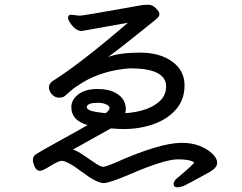

<svg xmlns="http://www.w3.org/2000/svg" viewBox="-20 -758 1040 824"><path d="M433.1 -272Q450.2 -285.2 450.2 -294.9Q450.2 -303.2 435.5 -310.1Q420.9 -316.9 399.9 -316.9Q355 -316.9 352.1 -298.8Q352.1 -283.2 397 -276.9ZM742.2 45.9Q725.1 45.9 725.1 30.8Q725.1 20 738 8.5Q751 -2.9 775.4 -23.4Q799.8 -43.9 814 -60.1Q797.9 -74.2 743.2 -74.2Q685.1 -74.2 532.2 -7.8Q446.8 27.8 425.8 27.8Q395 27.8 332 -20Q269 -67.9 243.2 -67.9Q226.1 -64.9 194.6 -44.9Q163.1 -24.9 150.9 -24.9Q137.2 -24.9 129.2 -42Q121.1 -59.1 121.1 -71.8Q121.1 -86.9 135 -96.4Q148.9 -106 243.9 -158.4Q338.9 -210.9 356 -221.2Q286.1 -241.2 286.1 -297.9Q286.1 -330.1 316.2 -353Q346.2 -376 397 -376Q446.8 -376 473.1 -360.8Q520 -336.9 520 -290Q520 -276.9 517.1 -272Q622.1 -279.8 669.9 -328.1Q692.9 -353 692.9 -387.2Q692.9 -464.8 537.1 -464.8Q421.9 -456.1 335.9 -404.8Q296.9 -380.9 282 -366.9Q267.1 -353 258.1 -345.9Q249 -338.9 232.9 -338.9Q215.8 -338.9 202.9 -353Q189.9 -367.2 189.9 -383.1Q189.9 -398.9 206.1 -410.2Q326.2 -485.8 528.8 -660.2L331.1 -625Q304.2 -625 280.8 -660.2Q272 -672.9 272 -682.1Q272 -694.8 286.1 -694.8L319.8 -690.9Q334 -690.9 387 -700.4Q439.9 -710 495.8 -719.5Q551.8 -729 574 -733.4Q596.2 -737.8 615.2 -737.8Q634.8 -737.8 649.4 -722.4Q664.1 -707 664.1 -698.2Q664.1 -688 654.1 -679.4Q644 -670.9 638.9 -666.5Q633.8 -662.1 612.3 -645Q590.8 -627.9 536.4 -584.5Q481.9 -541 443.8 -513.2Q493.2 -532.2 581.1 -532.2Q666 -532.2 719 -493.7Q772 -455.1 772 -392.1Q772 -330.1 735.1 -288.1Q698.2 -246.1 638.7 -225.1Q579.1 -204.1 509.8 -204.1Q491.2 -204.1 456.1 -207L293 -116.2Q309.1 -111.8 337.6 -92.5Q366.2 -73.2 389.2 -57.6Q412.1 -42 423.8 -42Q440.9 -44.9 473.1 -59.1Q666 -145 759.8 -145Q803.2 -145 836.2 -132.1Q869.1 -119.1 890.6 -99.1Q912.1 -79.1 912.1 -59.1Q912.1 -39.1 881.8 -21Q784.2 33.2 769 39.6Q753.9 45.9 742.2 45.9Z"/></svg>

Font: LXGW WenKai Screen
Style: Regular
Weight: 400
Designer: LXGW / Fontworks Inc.
Foundry: LXGW / Fontworks Inc.
Version: Version 1.510;January 18,2025